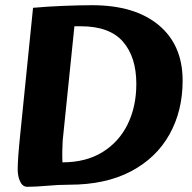

<svg xmlns="http://www.w3.org/2000/svg" viewBox="-20 -710 738 738"><path d="M85 8Q67 8 57.5 -12Q48 -32 48 -59Q48 -98 57 -186L107 -680Q161 -685 224.5 -687.5Q288 -690 334 -690Q498 -690 590 -613.5Q682 -537 682 -400Q682 -284 631.5 -193.5Q581 -103 483.6 -51.5Q386.1 0 246 0Q206 0 161.5 4Q117 8 85 8ZM220 -86Q310 -86 373.5 -125Q437 -164 470.5 -232Q504 -300 504 -387.5Q504 -491 452.5 -550Q401 -609 291 -609H266L221 -170Q220 -153 219.5 -131Q219 -109 220 -86Z"/></svg>

Font: Alkatra
Style: Regular
Weight: 400
Designer: Suman Bhandary
Version: Version 1.100;gftools[0.9.22]